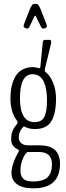

<svg xmlns="http://www.w3.org/2000/svg" viewBox="-20 -852 350 1014"><path d="M123.5 -701.2Q118.2 -701.2 112.3 -703.9Q106.4 -706.5 106.4 -710.4Q104.5 -710.9 104.5 -714.8Q104.5 -716.8 105.5 -720.7L135.3 -797.9Q142.6 -815.9 148.2 -823.7Q153.8 -831.5 161.1 -831.5H170.4Q177.7 -831.5 183.6 -824Q189.5 -816.4 196.8 -797.9L226.6 -720.7Q227.5 -716.8 227.5 -714.4Q227.5 -710.4 225.6 -710.4Q225.6 -706.5 219.7 -703.9Q213.9 -701.2 208.5 -701.2Q201.7 -701.2 196.8 -710L170.4 -763.7Q168 -769.5 166 -769.5Q164.6 -769.5 161.1 -763.7L135.3 -710Q130.4 -701.2 123.5 -701.2ZM156.2 142.6Q97.7 142.6 69.1 120.4Q40.5 98.1 40.5 60.1Q40.5 38.6 51 8.3Q61.5 -22 78.1 -49.8Q80.1 -53.7 80.1 -56.6Q80.1 -59.6 75.7 -62Q39.1 -79.1 39.1 -113.8Q39.1 -120.6 39.6 -127.2Q40 -133.8 40.5 -138.7Q41 -143.6 42.7 -148.9Q44.4 -154.3 45.2 -157.5Q45.9 -160.6 48.6 -165.8Q51.3 -170.9 52 -172.6Q52.7 -174.3 56.4 -179.4Q60.1 -184.6 60.5 -185.3Q61 -186 65.4 -191.7Q69.8 -197.3 70.3 -197.8Q73.2 -202.1 73.2 -205.6Q73.2 -209.5 70.8 -212.9Q35.2 -259.8 35.2 -330.6Q35.2 -366.7 41.5 -395.8Q47.9 -424.8 61.3 -448.2Q74.7 -471.7 98.6 -484.6Q122.6 -497.6 155.3 -497.6Q163.1 -497.6 186 -492.2Q189.5 -491.2 191.2 -492.9Q192.9 -494.6 193.4 -500.5L205.1 -620.6Q206.1 -634.3 209.2 -637.9Q212.4 -641.6 219.7 -641.6H243.7Q247.6 -641.6 249.5 -635.5Q251.5 -629.4 249.5 -621.6L216.8 -486.3Q214.4 -475.6 222.2 -470.2Q245.6 -452.1 260.7 -414.6Q275.9 -377 275.9 -330.6Q275.9 -252.4 251 -211.4Q226.1 -170.4 164.1 -170.4Q130.9 -170.4 106.4 -185.1Q79.1 -159.7 79.1 -125Q79.1 -107.9 91.8 -96.2Q104.5 -84.5 128.4 -84.5H186Q245.6 -84.5 271.2 -59.1Q296.9 -33.7 296.9 12.7Q296.9 142.6 156.2 142.6ZM153.8 106.4Q208 106.4 231.2 84.2Q254.4 62 254.4 15.1Q254.4 -49.3 185.1 -49.3H128.4Q116.7 -49.3 102.3 -17.3Q87.9 14.6 87.9 48.8Q87.9 75.7 102.3 91.1Q116.7 106.4 153.8 106.4ZM162.6 -207Q184.1 -207 197.8 -216.1Q211.4 -225.1 217.8 -243.4Q224.1 -261.7 226.1 -280.3Q228 -298.8 228 -327.6Q228 -353.5 224.4 -375.7Q220.7 -397.9 212.4 -417.7Q204.1 -437.5 188.7 -448.7Q173.3 -460 152.3 -460Q85.4 -460 85.4 -333Q85.4 -207 162.6 -207Z"/></svg>

Font: BenchNine Light
Style: Regular
Weight: 300
Version: Version 1 ; ttfautohint (v0.92.18-e454-dirty) -l 8 -r 50 -G 